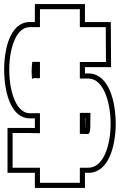

<svg xmlns="http://www.w3.org/2000/svg" viewBox="-24 -830 620 941"><path d="M134.1 -526.9C135.2 -522.5 127.9 -504.8 132.8 -443L139.8 -447L171.8 -446.8V-526.8ZM398.5 -166.2 376.5 -160C385.5 -162 392.7 -164 398.5 -166.2ZM409.3 -173.2C422.9 -186.5 417.2 -211.1 419.3 -277L367.3 -276.6V-173.9ZM367.3 -697H409.3H494.3L495.3 -526H410.3L367.3 -526.2V-445.3L410.3 -445C552.3 -443 556.3 -6 408.3 -8H367.3V66H171.8V-8H122.8H37.8V-178H122.8L171.8 -177.1V-275.3L123.8 -275C-10.2 -272 -14.2 -694 120.8 -697H121.8H122.8H171.8V-700V-785H367.3V-700ZM392.7 -198.9C392.7 -216.8 392.3 -235.3 392.3 -251.8L393.8 -251.8C393.6 -223.5 393.5 -207.5 392.7 -198.9ZM392.3 -722V-810H146.8V-722H120.5C21.7 -719.8 -5.8 -580.4 -3.5 -476.3C-1.3 -376.7 29.9 -247.9 124.2 -250L146.8 -250.2V-202.6L123 -203H12.8V17H146.8V91H392.3V17H408.1C508 18.3 541.5 -112.6 543 -216.4C544.5 -325.2 512.4 -468.6 410.5 -470L392.3 -470.1V-501.1L410.3 -501H520.4L519.1 -722Z"/></svg>

Font: Nordica Plus
Style: NordicaClassicBkExtOl
Weight: 900
Version: Version 1.01